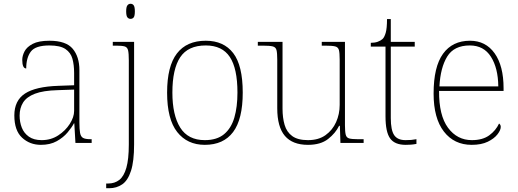

<svg xmlns="http://www.w3.org/2000/svg" viewBox="-20 -758 2744 1018"><path d="M197 10Q138 10 97 -28Q56 -66 56 -146Q56 -225 112.5 -262Q169 -299 290 -303L373 -306V-371Q373 -414 364 -446.5Q355 -479 327 -498Q299 -517 242 -517Q168 -517 143.5 -484.5Q119 -452 119 -395Q98 -395 98 -441Q98 -462 110 -485.5Q122 -509 153.5 -525.5Q185 -542 242 -542Q330 -542 365.5 -499.5Q401 -457 401 -386V-110Q401 -73 404.5 -53.5Q408 -34 420 -27Q432 -20 459 -20H466V0H380L374 -104H372Q361 -83 338.5 -56Q316 -29 281 -9.5Q246 10 197 10ZM201 -15Q250 -15 288.5 -40Q327 -65 350 -101Q373 -137 373 -170V-283L287 -280Q209 -278 165 -261Q121 -244 102.5 -214.5Q84 -185 84 -145Q84 -111 95.5 -81.5Q107 -52 133 -33.5Q159 -15 201 -15Z M672 -658Q662 -658 655.5 -666Q649 -674 649 -698Q649 -721 655.5 -729.5Q662 -738 672 -738Q683 -738 689 -729.5Q695 -721 695 -698Q695 -674 689 -666Q683 -658 672 -658ZM543 240V215H554Q588 215 612.5 196Q637 177 650 131.5Q663 86 663 8V-438Q663 -475 659 -491.5Q655 -508 640.5 -512Q626 -516 596 -516H578V-536H691V8Q691 97 674.5 148Q658 199 628 219.5Q598 240 559 240Z M1066 10Q973 10 919.5 -58Q866 -126 866 -267Q866 -407 918 -474.5Q970 -542 1071 -542Q1166 -542 1216.5 -476.5Q1267 -411 1267 -267Q1267 -126 1216 -58Q1165 10 1066 10ZM1066 -15Q1130 -15 1168 -46.5Q1206 -78 1222.5 -134.5Q1239 -191 1239 -267Q1239 -395 1198.5 -456Q1158 -517 1071 -517Q977 -517 935.5 -454.5Q894 -392 894 -267Q894 -148 935.5 -81.5Q977 -15 1066 -15Z M1613 10Q1531 10 1490.5 -37.5Q1450 -85 1450 -184V-442Q1450 -477 1446 -492.5Q1442 -508 1426 -512Q1410 -516 1373 -516H1347V-536H1478V-181Q1478 -134 1489 -96Q1500 -58 1529.5 -36.5Q1559 -15 1613 -15Q1669 -15 1706 -41.5Q1743 -68 1762 -110.5Q1781 -153 1781 -202V-442Q1781 -477 1777 -492.5Q1773 -508 1757 -512Q1741 -516 1704 -516H1686V-536H1809V-94Q1809 -60 1813 -44Q1817 -28 1831.5 -24Q1846 -20 1876 -20H1908V0H1785L1782 -91H1778Q1759 -52 1719.5 -21Q1680 10 1613 10Z M2131 10Q2073 10 2048.5 -24Q2024 -58 2024 -141V-511H1946V-531Q1967 -531 1982.5 -536.5Q1998 -542 2008 -551Q2018 -560 2025 -584Q2032 -608 2032 -657H2052V-536H2179V-511H2052V-132Q2052 -68 2070 -41.5Q2088 -15 2130 -15Q2147 -15 2159.5 -16Q2172 -17 2188 -20V5Q2172 8 2158.5 9Q2145 10 2131 10Z M2481 10Q2388 10 2333.5 -60.5Q2279 -131 2279 -262Q2279 -404 2329 -473Q2379 -542 2472 -542Q2555 -542 2602.5 -475.5Q2650 -409 2650 -290V-276H2308Q2307 -146 2355.5 -80.5Q2404 -15 2482 -15Q2539 -15 2574 -40.5Q2609 -66 2626 -103Q2635 -97 2635 -85Q2635 -68 2617.5 -45.5Q2600 -23 2566 -6.5Q2532 10 2481 10ZM2622 -300Q2621 -397 2583 -457Q2545 -517 2471 -517Q2387 -517 2351 -458Q2315 -399 2310 -300Z"/></svg>

Font: Noto Serif Myanmar Thin
Style: Regular
Weight: 100
Designer: Ben Mitchell and the Monotype Design Team
Foundry: Monotype Imaging Inc.
Version: Version 2.106; ttfautohint (v1.8.4.7-5d5b)